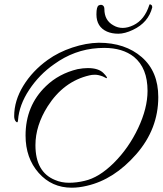

<svg xmlns="http://www.w3.org/2000/svg" viewBox="-20 -789 757 894"><path d="M717 -337Q717 -188 614 -70.5Q511 47 385 76Q348 85 314 85Q221 85 160 16Q99 -53 99 -158Q99 -297 194 -388Q254 -446 341 -467Q367 -472 389 -472Q439 -472 462 -448.5Q485 -425 475 -425L459 -433Q438 -441 422.5 -441Q407 -441 396 -438Q276 -410 202 -294Q145 -204 145 -113Q145 12 236 49Q266 62 301.5 62Q337 62 374 53Q441 38 510 -30.5Q579 -99 623 -192Q667 -285 667 -366Q667 -472 604 -524Q551 -566 465 -566Q452 -566 437 -565Q326 -558 232 -490Q163 -442 116 -371Q69 -300 64 -230Q63 -214 54.5 -222.5Q46 -231 46 -248Q46 -320 88.5 -389.5Q131 -459 202 -510Q252 -546 316.5 -567.5Q381 -589 440 -590Q563 -590 640 -523Q717 -456 717 -337ZM599 -650Q561 -632 531 -632Q501 -632 478 -642Q429 -664 429 -722Q429 -759 440 -764Q451 -769 458.5 -764Q466 -759 466 -747Q466 -694 508 -671Q528 -659 551.5 -659Q575 -659 602 -672Q653 -697 675 -765Q676 -769 678 -769Q680 -769 684.5 -766Q689 -763 689 -755Q671 -684 599 -650Z"/></svg>

Font: Allura
Style: Regular
Weight: 400
Designer: Robert E. Leuschke
Foundry: Robert E. Leuschke
Version: Version 1.004